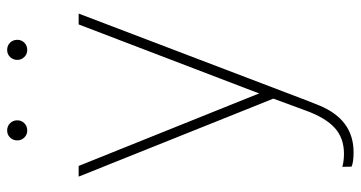

<svg xmlns="http://www.w3.org/2000/svg" viewBox="-248 -512 975 518"><g transform="rotate(-90 239.0 -253.5)"><path d="M49.8 -528.3C49.8 -528.3 21 -528.3 21 -528.3C21 -528.3 231.4 -2.9 231.4 -2.9C231.4 -2.9 199.2 84.5 199.2 84.5C199.2 84.5 199.2 84.5 199.2 84.5C186 121.1 169.9 147 151.9 163.1C133.8 179.2 110.8 187.5 83 187.5C83 187.5 83 187.5 83 187.5C69.8 187.5 57.6 186 47.4 183.1C47.4 183.1 47.9 208 47.9 208C47.9 208 47.9 208 47.9 208C55.2 211.4 67.9 213.4 86.9 213.4C86.9 213.4 86.9 213.4 86.9 213.4C145.5 213.4 187.5 182.6 212.9 121.1C212.9 121.1 224.6 91.8 224.6 91.8C224.6 91.8 460.9 -528.3 460.9 -528.3C460.9 -528.3 431.6 -528.3 431.6 -528.3C431.6 -528.3 249 -50.8 249 -50.8C249 -50.8 245.6 -41 245.6 -41C245.6 -41 49.8 -528.3 49.8 -528.3ZM118.7 -693.8C118.7 -686.5 121.1 -680.2 126.5 -674.8C131.8 -669.4 138.2 -667 145.5 -667C152.8 -667 159.7 -669.4 165 -674.8C170.4 -680.2 172.9 -686.5 172.9 -693.8C172.9 -701.2 170.4 -708 165 -713.4C159.7 -718.8 152.8 -721.2 145.5 -721.2C138.2 -721.2 131.8 -718.8 126.5 -713.4C121.1 -708 118.7 -701.2 118.7 -693.8C118.7 -693.8 118.7 -693.8 118.7 -693.8ZM335.9 -693.8C335.9 -686.5 338.4 -680.2 343.8 -674.8C349.1 -669.4 355.5 -667 362.8 -667C370.1 -667 377 -669.4 382.3 -674.8C387.7 -680.2 390.1 -686.5 390.1 -693.8C390.1 -701.2 387.7 -708 382.3 -713.4C377 -718.8 370.1 -721.2 362.8 -721.2C355.5 -721.2 349.1 -718.8 343.8 -713.4C338.4 -708 335.9 -701.2 335.9 -693.8C335.9 -693.8 335.9 -693.8 335.9 -693.8Z"/></g></svg>

Font: WOX
Style: Regular
Weight: 500
Designer: Google
Foundry: ""
Version: ""